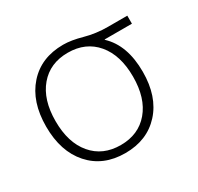

<svg xmlns="http://www.w3.org/2000/svg" viewBox="-121 -675 856 829"><g transform="rotate(-30 307.0 -260.0)"><path d="M283 -530Q323 -530 376.5 -515Q430 -500 490 -500H586V-460H450V-458Q523 -390 523 -257Q523 -134 457.5 -62Q392 10 283 10Q173 10 108 -63Q43 -136 43 -260Q43 -384 108 -457Q173 -530 283 -530ZM142 -91.5Q194 -30 283 -30Q372 -30 424 -91.5Q476 -153 476 -260Q476 -367 424 -428.5Q372 -490 283 -490Q194 -490 142 -428.5Q90 -367 90 -260Q90 -153 142 -91.5Z"/></g></svg>

Font: M PLUS 1p Light
Style: Regular
Weight: 300
Version: Version 1.061